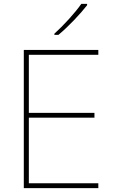

<svg xmlns="http://www.w3.org/2000/svg" viewBox="-20 -972 590 992"><path d="M430 -945V-952H400C371 -909 306 -838 261 -798V-792H282C335 -836 395 -900 430 -945ZM488 0V-25H129V-364H468V-389H129V-689H488V-714H103V0Z"/></svg>

Font: Noto Sans Telugu Thin
Style: Regular
Weight: 100
Designer: Jelle Bosma - Monotype Design Team
Foundry: Monotype Imaging Inc.
Version: Version 2.005